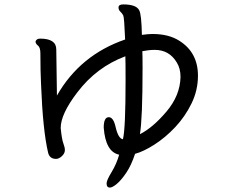

<svg xmlns="http://www.w3.org/2000/svg" viewBox="-20 -776 1040 870"><path d="M614 -168Q672 -197 734 -270Q796 -343 798 -427Q798 -466 781 -493Q747 -550 681 -550Q655 -550 625 -544Q626 -523 626 -469Q626 -238 614 -168ZM478 74Q463 74 463 55Q463 41 485.5 4Q508 -33 520 -75Q458 -88 450 -198Q450 -245 473 -245Q494 -245 504 -200Q516 -148 537 -145Q549 -192 549 -411Q549 -501 548 -521Q417 -472 330 -357Q255 -259 255 -196Q260 -145 267 -126.5Q274 -108 274 -96Q274 -81 260.5 -68.5Q247 -56 234 -56Q205 -56 198 -84Q174 -186 166 -394Q163 -453 163 -534Q163 -561 152 -569.5Q141 -578 141 -588Q145 -601 162 -601Q235 -601 235 -552L238 -343Q343 -527 547 -597Q543 -697 538.5 -706Q534 -715 525.5 -723Q517 -731 517 -742Q517 -756 538 -756Q598 -756 611 -729Q621 -711 623 -618Q652 -622 671 -622Q745 -622 793 -591Q877 -538 877 -433Q877 -367 848 -307.5Q819 -248 774.5 -200.5Q730 -153 680 -121Q630 -89 592 -79Q575 -27 552 7Q529 41 509 57.5Q489 74 478 74Z"/></svg>

Font: LXGW WenKai Medium
Style: Regular
Weight: 500
Designer: LXGW / Fontworks Inc.
Foundry: LXGW / Fontworks Inc.
Version: Version 1.501; October 10, 2024